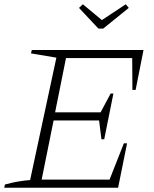

<svg xmlns="http://www.w3.org/2000/svg" viewBox="-23 -879 723 899"><path d="M-3 0 0 -15Q32 -24 61.5 -29Q91 -34 118 -36L241 -609L122 -629L126 -645H649L612 -458H597L596 -607H286L235 -353H448L495 -441H508L465 -227H452L441 -315H228L172 -38H490L557 -208H572L530 0ZM438 -745 347 -842 365 -859 454 -785 566 -859 580 -842 460 -745Z"/></svg>

Font: Piazzolla ExtraLight
Style: Italic
Weight: 200
Italic angle: -11.3°
Designer: Juan Pablo del Peral
Foundry: Huerta Tipografica
Version: Version 1.330